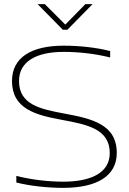

<svg xmlns="http://www.w3.org/2000/svg" viewBox="-20 -900 623 929"><path d="M513 -622V-653C451 -669 369 -679 288 -679C132 -679 38 -622 38 -508C38 -372 155 -343 280 -320C405 -297 511 -275 511 -159C511 -67 426 -21 286 -21C215 -21 133 -30 59 -49V-17C125 0 213 9 286 9C447 9 545 -47 545 -160C545 -299 424 -326 289 -351C177 -372 72 -393 72 -508C72 -602 155 -649 288 -649C356 -649 437 -641 513 -622ZM162 -880 284 -756H306L428 -880H393L296 -781L197 -880Z"/></svg>

Font: LT Wave Alt Thin
Style: Regular
Weight: 100
Designer: Daniel Lyons
Version: Version 2.5 (Glyphs App)